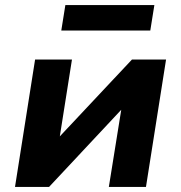

<svg xmlns="http://www.w3.org/2000/svg" viewBox="-20 -735 712 755"><path d="M39 0 118 -501H263L214 -191H208L499 -501H633L554 0H408L458 -311H464L173 0ZM221 -615 237 -715H587L571 -615Z"/></svg>

Font: Nunito Sans 8pt ExtraBold
Style: Italic
Weight: 800
Italic angle: -9°
Version: Version 3.101;gftools[0.9.27]